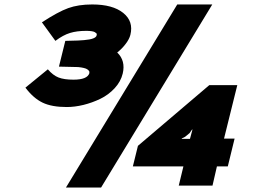

<svg xmlns="http://www.w3.org/2000/svg" viewBox="-20 -840 1155 870"><path d="M840.8 -210.9 852.1 -252.9H850.1L838.9 -236.8L818.8 -220.2L804.2 -212.9L803.2 -210.9ZM536.1 -506.8Q527.3 -470.2 499.5 -440.2Q471.7 -410.2 434.8 -392.3Q397.9 -374.5 358.4 -364.7Q318.8 -355 282.2 -355Q214.4 -355 172.9 -375Q131.3 -395 95.2 -442.9L196.8 -525.9Q220.2 -498.5 245.4 -488.8Q270.5 -479 313 -479Q375 -479 384.8 -507.8Q384.3 -510.3 385 -512.9Q385.7 -515.6 382.8 -519.3Q379.9 -522.9 375.2 -526.1Q370.6 -529.3 359.9 -532Q349.1 -534.7 334 -536.1L247.1 -538.1L275.9 -654.8Q347.7 -656.2 360.8 -658.2Q415 -662.6 418 -680.2Q418 -682.1 418.5 -684.6Q418.9 -687 416 -689.7Q413.1 -692.4 408.7 -694.8Q404.3 -697.3 394.5 -698.7Q384.8 -700.2 371.1 -700.2Q328.6 -700.2 297.4 -690.7Q266.1 -681.2 231 -654.8L169.9 -738.8Q243.2 -786.6 289.1 -803.2Q335 -819.8 397.9 -819.8Q490.7 -819.8 538.3 -781.5Q585.9 -743.2 570.8 -682.1Q565.9 -662.6 549.3 -640.9Q532.7 -619.1 511.2 -602.1Q549.8 -564.9 536.1 -506.8ZM783.2 -819.8H941.9L438 9.8H278.8ZM1043 -211.9 1012.2 -85.9H962.9L942.9 1H790L811 -85.9H582L605 -179.2L928.2 -454.1H1055.2L995.1 -211.9Z"/></svg>

Font: Sinkin Sans 900 X Black Italic
Style: Regular
Weight: 950
Italic angle: -112°
Designer: Keith Bates
Foundry: K-Type
Version: Sinkin Sans (version 1.0)  by Keith Bates   •   © 2014   www